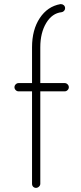

<svg xmlns="http://www.w3.org/2000/svg" viewBox="-20 -902 393 929"><path d="M293 -500Q301 -500 307 -494Q313 -488 313 -480Q313 -472 307 -466Q301 -460 293 -460H175V-13Q175 -5 168.5 1Q162 7 154 7Q146 7 140.5 1.5Q135 -4 135 -13V-460H70Q62 -460 56 -466Q50 -472 50 -480Q50 -488 56 -494Q62 -500 70 -500H135V-673Q135 -758 172.5 -814.5Q210 -871 272 -882H275Q283 -882 289 -876.5Q295 -871 295 -862Q295 -855 290 -849.5Q285 -844 278 -843Q232 -838 203.5 -790.5Q175 -743 175 -673V-500Z"/></svg>

Font: Tsukimi Rounded Light
Style: Regular
Weight: 300
Designer: Takashi Funayama
Foundry: Takashi Funayama
Version: Version 1.032; ttfautohint (v1.8.3)